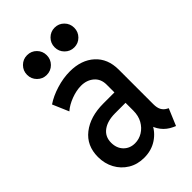

<svg xmlns="http://www.w3.org/2000/svg" viewBox="-222 -824 919 919"><g transform="rotate(-45 238.0 -364.0)"><path d="M192.4 7.8Q147 7.8 112.1 -13.4Q77.1 -34.7 57.6 -70.8Q38.1 -106.9 38.1 -151.4Q38.1 -228.5 93.3 -271.5Q148.4 -314.5 237.8 -314.5H329.1V-241.7H244.6Q192.4 -241.7 161.6 -219Q130.9 -196.3 130.9 -155.3Q130.9 -118.2 153.3 -95.2Q175.8 -72.3 210.4 -72.3Q237.8 -72.3 261.7 -86.9Q285.6 -101.6 300.3 -127.7Q314.9 -153.8 314.9 -189V-250L312.5 -276.9V-367.2Q312.5 -405.8 286.6 -428Q260.7 -450.2 222.2 -450.2Q190.4 -450.2 154.8 -436.8Q119.1 -423.3 95.7 -402.8L60.5 -484.9Q94.2 -507.8 141.1 -522.2Q188 -536.6 232.4 -536.6Q310.1 -536.6 357.2 -493.9Q404.3 -451.2 404.3 -377V-142.6Q404.3 -118.7 412.1 -104.2Q419.9 -89.8 434.1 -82L442.9 -77.1L407.2 7.8L394 2Q363.3 -12.2 344.2 -37.1Q325.2 -62 323.2 -84L342.8 -65.9H305.2L335.4 -83Q317.4 -42.5 279.8 -17.3Q242.2 7.8 192.4 7.8ZM329.1 -602.5Q301.8 -602.5 282.2 -622.1Q262.7 -641.6 262.7 -669.4Q262.7 -697.3 282.2 -716.8Q301.8 -736.3 329.1 -736.3Q356.9 -736.3 376.2 -716.8Q395.5 -697.3 395.5 -669.4Q395.5 -641.6 376.2 -622.1Q356.9 -602.5 329.1 -602.5ZM142.6 -602.5Q115.2 -602.5 95.7 -622.1Q76.2 -641.6 76.2 -669.4Q76.2 -697.3 95.7 -716.8Q115.2 -736.3 142.6 -736.3Q170.9 -736.3 190.2 -716.8Q209.5 -697.3 209.5 -669.4Q209.5 -641.6 190.2 -622.1Q170.9 -602.5 142.6 -602.5Z"/></g></svg>

Font: Reddit Sans Condensed Medium
Style: Regular
Weight: 500
Designer: Stephen Hutchings
Foundry: Reddit
Version: Version 1.014